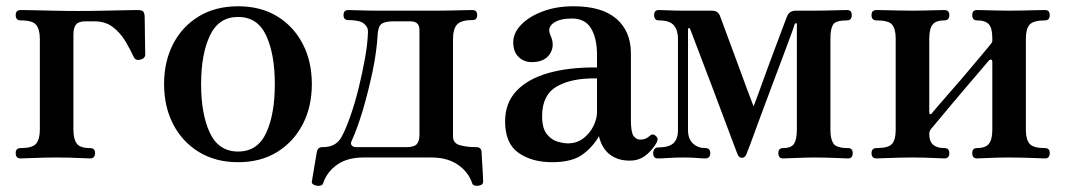

<svg xmlns="http://www.w3.org/2000/svg" viewBox="-20 -505 3396 612"><path d="M46 0Q30 0 30 -17Q30 -33 46 -33Q84 -33 95.5 -47.5Q107 -62 107 -92V-381Q107 -411 95.5 -425.5Q84 -440 46 -440Q30 -440 30 -457Q30 -473 46 -473Q53 -473 81 -472.5Q109 -472 148.5 -471Q188 -470 230 -470Q271 -470 313.5 -471Q356 -472 386 -472.5Q416 -473 418 -473Q430 -473 435 -469.5Q440 -466 441 -454Q441 -447 441.5 -428.5Q442 -410 442 -389Q442 -368 442.5 -351.5Q443 -335 443 -332Q443 -319 428 -315Q413 -311 407 -322Q396 -346 380 -373Q364 -400 340 -418.5Q316 -437 281 -437H252Q231 -437 222.5 -427Q214 -417 214 -394V-92Q214 -62 224.5 -47.5Q235 -33 267 -33Q283 -33 283 -17Q283 0 267 0Q260 0 241 -1Q222 -2 200.5 -2.5Q179 -3 161 -3Q144 -3 119.5 -2.5Q95 -2 74.5 -1Q54 0 46 0Z M739 12Q667 12 614 -20.5Q561 -53 532 -109Q503 -165 503 -237Q503 -309 532 -365Q561 -421 614 -453Q667 -485 739 -485Q811 -485 863.5 -453Q916 -421 945 -365Q974 -309 974 -237Q974 -165 945 -109Q916 -53 863.5 -20.5Q811 12 739 12ZM739 -22Q801 -22 828.5 -81.5Q856 -141 856 -237Q856 -332 828.5 -391.5Q801 -451 739 -451Q677 -451 649 -391.5Q621 -332 621 -237Q621 -141 649 -81.5Q677 -22 739 -22Z M990 87Q983 86 978 82.5Q973 79 974 74Q975 70 978 50Q981 30 985 8Q989 -14 990 -21Q993 -36 1007 -36Q1032 -36 1046 -44.5Q1060 -53 1069 -69Q1082 -93 1096.5 -134Q1111 -175 1123 -223.5Q1135 -272 1143.5 -319.5Q1152 -367 1153 -405Q1153 -420 1139 -430.5Q1125 -441 1090 -441Q1075 -441 1075 -457Q1075 -473 1090 -473Q1101 -473 1128 -472Q1155 -471 1186 -471H1373Q1393 -471 1416.5 -471.5Q1440 -472 1459.5 -472.5Q1479 -473 1486 -473Q1501 -473 1501 -457Q1501 -441 1486 -441Q1449 -441 1436.5 -426.5Q1424 -412 1424 -382V-70Q1424 -48 1446.5 -42Q1469 -36 1498 -36Q1514 -36 1515 -21Q1515 -15 1516 -0.5Q1517 14 1518 30.5Q1519 47 1519.5 59.5Q1520 72 1520 74Q1520 85 1505 87Q1488 89 1485 79Q1473 43 1439.5 20Q1406 -3 1355 -3H1139Q1087 -3 1054.5 20Q1022 43 1010 79Q1007 89 990 87ZM1116 -36H1275Q1299 -36 1308 -45Q1317 -54 1317 -76V-410Q1317 -437 1288 -437H1234Q1208 -437 1197 -429.5Q1186 -422 1184 -398Q1181 -341 1167.5 -277Q1154 -213 1136.5 -154Q1119 -95 1100 -54Q1097 -46 1101.5 -41Q1106 -36 1116 -36Z M1740 12Q1675 12 1632.5 -18Q1590 -48 1590 -118Q1590 -177 1626.5 -215.5Q1663 -254 1729 -272.5Q1795 -291 1883 -290V-329Q1883 -383 1864 -414.5Q1845 -446 1803 -446Q1764 -446 1744 -431.5Q1724 -417 1734 -394Q1750 -360 1733 -333.5Q1716 -307 1675 -307Q1650 -307 1633 -323.5Q1616 -340 1616 -370Q1616 -400 1641 -426Q1666 -452 1709.5 -468.5Q1753 -485 1808 -485Q1899 -485 1945 -445Q1991 -405 1991 -335V-123Q1991 -83 1999.5 -71.5Q2008 -60 2021 -60Q2031 -60 2038.5 -63.5Q2046 -67 2050 -71Q2061 -82 2072 -70Q2077 -65 2076 -59Q2075 -53 2071 -47Q2057 -24 2036.5 -8.5Q2016 7 1987 7Q1950 7 1924.5 -12Q1899 -31 1889 -71Q1871 -38 1837.5 -13Q1804 12 1740 12ZM1790 -48Q1819 -48 1840 -64.5Q1861 -81 1872 -104Q1883 -127 1883 -148V-255Q1804 -257 1756 -230Q1708 -203 1708 -135Q1708 -96 1723 -77.5Q1738 -59 1757.5 -53.5Q1777 -48 1790 -48Z M2077 0Q2062 0 2062 -17Q2062 -24 2066 -29.5Q2070 -35 2077 -35Q2112 -35 2126.5 -48.5Q2141 -62 2141 -90V-383Q2141 -408 2128 -424Q2115 -440 2080 -440Q2065 -440 2065 -457Q2065 -473 2080 -473Q2091 -473 2112 -472Q2133 -471 2159 -471H2248Q2260 -471 2266 -466.5Q2272 -462 2275 -454Q2277 -449 2286 -424.5Q2295 -400 2308 -365Q2321 -330 2335 -292Q2349 -254 2361.5 -220Q2374 -186 2382 -166Q2390 -186 2402 -219.5Q2414 -253 2428 -291Q2442 -329 2455 -363.5Q2468 -398 2477 -422Q2486 -446 2488 -451Q2495 -471 2517 -471H2575Q2593 -471 2614.5 -471.5Q2636 -472 2654.5 -472.5Q2673 -473 2680 -473Q2695 -473 2695 -457Q2695 -440 2680 -440Q2643 -440 2635 -426Q2627 -412 2627 -383V-90Q2627 -62 2636.5 -47.5Q2646 -33 2683 -33Q2698 -33 2698 -17Q2698 0 2683 0Q2676 0 2656.5 -1Q2637 -2 2615 -2.5Q2593 -3 2575 -3Q2549 -3 2518 -1.5Q2487 0 2476 0Q2461 0 2461 -17Q2461 -33 2476 -33Q2503 -33 2511.5 -47.5Q2520 -62 2520 -92V-427Q2520 -431 2517 -431Q2514 -431 2513 -428Q2513 -426 2502 -396Q2491 -366 2474 -320.5Q2457 -275 2437.5 -223.5Q2418 -172 2401 -125.5Q2384 -79 2372.5 -48Q2361 -17 2359 -13Q2354 -2 2345 -2Q2336 -2 2331 -13Q2330 -15 2319 -44.5Q2308 -74 2291 -119Q2274 -164 2255 -215Q2236 -266 2218.5 -311Q2201 -356 2190.5 -384.5Q2180 -413 2179 -414Q2178 -416 2175.5 -415.5Q2173 -415 2173 -412V-91Q2173 -62 2189 -47.5Q2205 -33 2228 -33Q2244 -33 2244 -17Q2244 0 2228 0Q2218 0 2201.5 -1.5Q2185 -3 2159 -3Q2133 -3 2110.5 -1.5Q2088 0 2077 0Z M2774 0Q2758 0 2758 -17Q2758 -33 2774 -33Q2812 -33 2823.5 -46.5Q2835 -60 2835 -90V-383Q2835 -413 2823.5 -426.5Q2812 -440 2774 -440Q2758 -440 2758 -457Q2758 -473 2774 -473Q2781 -473 2802 -472.5Q2823 -472 2847.5 -471.5Q2872 -471 2889 -471Q2907 -471 2927.5 -471.5Q2948 -472 2965.5 -472.5Q2983 -473 2990 -473Q3006 -473 3006 -457Q3006 -440 2990 -440Q2963 -440 2952.5 -426.5Q2942 -413 2942 -381V-148Q2942 -142 2945 -141Q2948 -140 2952 -146Q2956 -151 2974 -172Q2992 -193 3018 -222.5Q3044 -252 3069.5 -282.5Q3095 -313 3114.5 -336Q3134 -359 3139 -366Q3141 -368 3142 -370Q3143 -372 3143 -376V-383Q3143 -415 3132 -427.5Q3121 -440 3094 -440Q3079 -440 3079 -457Q3079 -473 3094 -473Q3102 -473 3119.5 -472.5Q3137 -472 3158 -471.5Q3179 -471 3196 -471Q3214 -471 3238 -471.5Q3262 -472 3283 -472.5Q3304 -473 3311 -473Q3326 -473 3326 -457Q3326 -440 3311 -440Q3274 -440 3262 -426.5Q3250 -413 3250 -383V-90Q3250 -60 3262 -46.5Q3274 -33 3311 -33Q3326 -33 3326 -17Q3326 0 3311 0Q3304 0 3283 -1Q3262 -2 3238 -2.5Q3214 -3 3196 -3Q3179 -3 3158 -2.5Q3137 -2 3119.5 -1Q3102 0 3094 0Q3079 0 3079 -17Q3079 -33 3094 -33Q3121 -33 3132 -46.5Q3143 -60 3143 -92V-307Q3143 -314 3139.5 -315Q3136 -316 3131 -311Q3125 -304 3106.5 -282Q3088 -260 3062.5 -230.5Q3037 -201 3012.5 -171.5Q2988 -142 2970 -120.5Q2952 -99 2947 -93Q2944 -89 2943 -85Q2942 -81 2942 -79Q2942 -54 2954.5 -43.5Q2967 -33 2990 -33Q3006 -33 3006 -17Q3006 0 2990 0Q2983 0 2965.5 -1Q2948 -2 2927.5 -2.5Q2907 -3 2889 -3Q2872 -3 2847.5 -2.5Q2823 -2 2802 -1Q2781 0 2774 0Z"/></svg>

Font: Zen Antique
Style: Regular
Weight: 400
Designer: Yoshimichi Ohira
Foundry: Positype
Version: Version 1.001